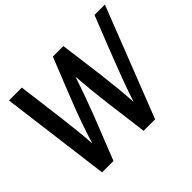

<svg xmlns="http://www.w3.org/2000/svg" viewBox="-156 -964 1203 1203"><g transform="rotate(-45 445.0 -362.5)"><path d="M154 -728Q166 -636 175.5 -561.5Q185 -487 193 -422.5Q201 -358 207.5 -296.5Q214 -235 219 -169Q240 -238 262 -300.5Q284 -363 309 -427Q334 -491 363.5 -564.5Q393 -638 429 -728H522Q534 -636 544 -561.5Q554 -487 562 -422Q570 -357 576 -295.5Q582 -234 586 -169Q609 -240 632 -302Q655 -364 679.5 -427.5Q704 -491 733 -564Q762 -637 798 -728H890L604 3H502Q491 -88 481.5 -158.5Q472 -229 464.5 -289.5Q457 -350 451 -410Q445 -470 440 -538Q417 -469 395 -408.5Q373 -348 349.5 -286.5Q326 -225 297.5 -155Q269 -85 235 3H134L40 -728Z"/></g></svg>

Font: Rosario SemiBold
Style: Italic
Weight: 600
Italic angle: -8.05°
Designer: Hector Gatti
Foundry: Omnibus Type
Version: Version 1.101; ttfautohint (v1.8.1.43-b0c9)